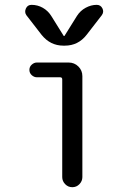

<svg xmlns="http://www.w3.org/2000/svg" viewBox="-20 -780 540 800"><path d="M239.3 -42V-449.2Q239.3 -458 230.5 -458H133.8Q122.1 -458 112.3 -466.8Q102.5 -475.6 102.5 -488.8Q102.5 -502 112.3 -510.7Q122.1 -519.5 133.8 -519.5H265.6Q290 -519.5 306.6 -502.9Q323.2 -486.3 323.2 -462.9V-42Q323.2 -25.4 311 -12.7Q298.8 0 281.2 0Q263.7 0 251.5 -12.7Q239.3 -25.4 239.3 -42ZM153.3 -634.8 89.8 -716.8Q81.1 -729.5 87.9 -744.6Q94.7 -759.8 111.3 -759.8Q136.7 -759.8 158.2 -747.6Q179.7 -735.4 193.4 -713.9L245.1 -630.9Q245.1 -629.9 247.1 -629.9Q249 -629.9 249 -630.9L300.8 -713.9Q314.5 -735.4 336.9 -747.6Q359.4 -759.8 382.8 -759.8Q399.4 -759.8 406.7 -745.1Q414.1 -730.5 404.3 -716.8L340.8 -634.8Q305.7 -589.8 250 -589.8H244.1Q189.5 -589.8 153.3 -634.8Z"/></svg>

Font: Rounded Mgen+ 1mn regular
Style: Regular
Weight: 400
Designer: [Source Han Sans]
Ryoko NISHIZUKA  (kana & ideographs); Paul D. Hunt (Latin, Greek & Cyrillic); Wenlong ZHANG  (bopomofo
Version: Version 1.059.20150602